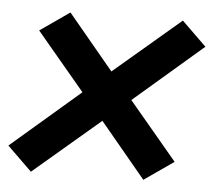

<svg xmlns="http://www.w3.org/2000/svg" viewBox="-68 -671 736 661"><g transform="rotate(5 300.0 -340.0)"><path d="M62 -58 -23 -141 215 -346 48 -545 150 -616 308 -426 538 -622 623 -539 385 -334 552 -135 450 -64 292 -254Z"/></g></svg>

Font: Iosevka SS04 XBd Ex Obl
Style: Regular
Weight: 800
Width: 7
Italic angle: -9°
Monospace: yes
Designer: Belleve Invis
Foundry: Belleve Invis
Version: Version 19.0.0; ttfautohint (v1.8.4)